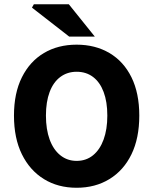

<svg xmlns="http://www.w3.org/2000/svg" viewBox="-20 -875 724 907"><path d="M342 12Q254 12 187.5 -29Q121 -70 83.5 -146Q46 -222 46 -329Q46 -435 83.5 -510Q121 -585 187.5 -624.5Q254 -664 342 -664Q430 -664 497 -624.5Q564 -585 601 -510Q638 -435 638 -329Q638 -222 601 -146Q564 -70 497 -29Q430 12 342 12ZM342 -115Q387 -115 419.5 -141.5Q452 -168 469.5 -216Q487 -264 487 -329Q487 -394 469.5 -440.5Q452 -487 419.5 -511.5Q387 -536 342 -536Q298 -536 265 -511.5Q232 -487 214.5 -440.5Q197 -394 197 -329Q197 -264 214.5 -216Q232 -168 265 -141.5Q298 -115 342 -115ZM307 -702 131 -839 140 -855H305L428 -702Z"/></svg>

Font: Source Sans 3
Style: Bold
Weight: 700
Designer: Paul D. Hunt
Foundry: Adobe
Version: Version 3.052;hotconv 1.1.0;makeotfexe 2.6.0